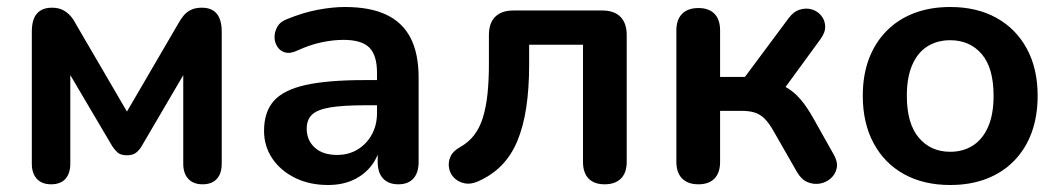

<svg xmlns="http://www.w3.org/2000/svg" viewBox="-20 -519 3032 549"><path d="M126 8Q100 8 85.5 -7.5Q71 -23 71 -51V-429Q71 -451 77 -466Q83 -481 96 -489Q109 -497 128 -497Q147 -497 159.5 -490.5Q172 -484 181 -474Q190 -464 196 -452L343 -200L490 -452Q497 -465 505.5 -475Q514 -485 526.5 -491Q539 -497 557 -497Q586 -497 600 -479.5Q614 -462 614 -429V-51Q614 -23 600 -7.5Q586 8 559 8Q533 8 518.5 -7.5Q504 -23 504 -51V-345H528L385 -101Q380 -92 370.5 -83.5Q361 -75 343 -75Q324 -75 315 -84Q306 -93 301 -101L157 -345H181V-51Q181 -23 167 -7.5Q153 8 126 8Z M918 10Q865 10 823.5 -10.5Q782 -31 758.5 -66Q735 -101 735 -145Q735 -199 763 -230.5Q791 -262 854 -276Q917 -290 1023 -290H1073V-218H1024Q962 -218 925 -212Q888 -206 872.5 -191.5Q857 -177 857 -151Q857 -118 880 -97Q903 -76 944 -76Q977 -76 1002.5 -91.5Q1028 -107 1043 -134Q1058 -161 1058 -196V-311Q1058 -361 1036 -383Q1014 -405 962 -405Q933 -405 899.5 -398Q866 -391 829 -374Q810 -365 795.5 -369Q781 -373 773 -385.5Q765 -398 765 -413Q765 -428 773 -442.5Q781 -457 800 -464Q846 -483 888.5 -491Q931 -499 966 -499Q1038 -499 1084.5 -477Q1131 -455 1154 -410.5Q1177 -366 1177 -296V-56Q1177 -25 1162 -8.5Q1147 8 1119 8Q1091 8 1075.5 -8.5Q1060 -25 1060 -56V-104H1068Q1061 -69 1040.5 -43.5Q1020 -18 989 -4Q958 10 918 10Z M1709 8Q1679 8 1663 -8.5Q1647 -25 1647 -56V-391H1493V-334Q1493 -265 1484.5 -210Q1476 -155 1458.5 -114Q1441 -73 1413 -45Q1385 -17 1346 0Q1325 9 1307.5 5Q1290 1 1278.5 -10.5Q1267 -22 1264 -38.5Q1261 -55 1268 -71Q1275 -87 1295 -98Q1320 -112 1336 -133Q1352 -154 1361 -183.5Q1370 -213 1374 -251Q1378 -289 1378 -338V-419Q1378 -453 1396 -471Q1414 -489 1448 -489H1702Q1736 -489 1754 -471Q1772 -453 1772 -419V-56Q1772 -25 1755.5 -8.5Q1739 8 1709 8Z M1977 8Q1947 8 1930.5 -8.5Q1914 -25 1914 -56V-432Q1914 -463 1930.5 -479.5Q1947 -496 1977 -496Q2007 -496 2023 -479.5Q2039 -463 2039 -432V-299H2110L2235 -467Q2249 -486 2267 -491.5Q2285 -497 2301.5 -492Q2318 -487 2328.5 -474Q2339 -461 2339.5 -443.5Q2340 -426 2326 -407L2207 -244L2180 -284Q2207 -281 2228.5 -269Q2250 -257 2268.5 -235.5Q2287 -214 2305 -182L2364 -77Q2376 -56 2372.5 -38.5Q2369 -21 2355.5 -9Q2342 3 2324 6Q2306 9 2288.5 1.5Q2271 -6 2259 -27L2192 -144Q2179 -167 2166.5 -179.5Q2154 -192 2138.5 -197Q2123 -202 2101 -202H2039V-56Q2039 -25 2023 -8.5Q2007 8 1977 8Z M2697 10Q2621 10 2565 -21Q2509 -52 2478 -109.5Q2447 -167 2447 -245Q2447 -304 2464.5 -350.5Q2482 -397 2515 -430.5Q2548 -464 2594 -481.5Q2640 -499 2697 -499Q2773 -499 2829 -468Q2885 -437 2916 -380Q2947 -323 2947 -245Q2947 -186 2929.5 -139Q2912 -92 2879 -58.5Q2846 -25 2800 -7.5Q2754 10 2697 10ZM2697 -85Q2734 -85 2762 -103Q2790 -121 2805.5 -156.5Q2821 -192 2821 -245Q2821 -325 2787 -364.5Q2753 -404 2697 -404Q2660 -404 2632 -386.5Q2604 -369 2588.5 -333.5Q2573 -298 2573 -245Q2573 -166 2607 -125.5Q2641 -85 2697 -85Z"/></svg>

Font: Nunito ExtraLight
Style: Regular
Weight: 200
Designer: Vernon Adams
Foundry: Vernon Adams
Version: Version 3.602